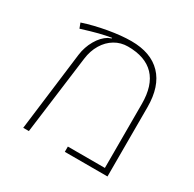

<svg xmlns="http://www.w3.org/2000/svg" viewBox="-130 -710 860 849"><g transform="rotate(30 300.0 -285.5)"><path d="M137.2 -401.4Q142.6 -443.4 163.1 -479Q183.6 -514.6 211.9 -531.2Q215.3 -533.2 228.5 -538.1L228 -541Q200.2 -536.6 166.5 -528.1Q132.8 -519.5 83 -503.9L73.2 -529.8Q128.9 -548.3 194.1 -559.8Q259.3 -571.3 310.1 -571.3Q410.2 -571.3 463.6 -515.6Q517.1 -460 517.1 -353.5V0H299.3V-26.9H488.3V-353.5Q488.3 -448.2 442.9 -495.6Q397.5 -543 309.1 -543Q272.5 -543 242.4 -525.1Q212.4 -507.3 192.6 -474.6Q172.9 -441.9 167.5 -399.4L115.7 0H86.9Z"/></g></svg>

Font: Heebo Thin
Style: Regular
Weight: 250
Designer: Oded Ezer
Foundry: Meir Sadan
Version: Version 2.001; ttfautohint (v1.5.14-ce02) -l 8 -r 50 -G 200 